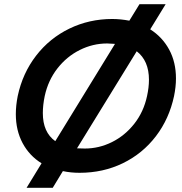

<svg xmlns="http://www.w3.org/2000/svg" viewBox="-20 -804 861 910"><path d="M177 -30Q119 -66 87 -126Q55 -186 55 -263Q55 -304 64 -349Q87 -457 151 -540Q215 -623 309 -668.5Q403 -714 512 -714Q551 -714 593 -706L641 -784H765L692 -665Q750 -628 782 -568.5Q814 -509 814 -432Q814 -393 805 -349Q782 -241 719 -158.5Q656 -76 562.5 -30.5Q469 15 357 15Q316 15 278 7L230 86H106ZM525 -596Q501 -598 488 -598Q420 -598 358 -567Q296 -536 252 -479.5Q208 -423 192 -349Q183 -306 183 -268Q183 -177 242 -135ZM677 -349Q686 -390 686 -426Q686 -516 628 -561L345 -101Q356 -100 382 -100Q449 -100 510.5 -130.5Q572 -161 616.5 -217.5Q661 -274 677 -349Z"/></svg>

Font: Prompt Medium
Style: Italic
Weight: 500
Italic angle: -12°
Designer: Katatrad Team
Foundry: CadsonDemak
Version: Version 1.001